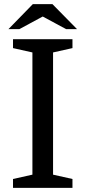

<svg xmlns="http://www.w3.org/2000/svg" viewBox="-20 -910 414 930"><path d="M353 -769 234 -890H139L21 -769H74L187 -830L300 -769ZM331 -677V-720H43V-677L137 -656V-64L43 -43V0H331V-43L237 -64V-656Z"/></svg>

Font: Domine
Style: Regular
Weight: 400
Designer: Pablo Impallari, Rodrigo Fuenzalida, Brenda Gallo
Foundry: Pablo Impallari, Rodrigo Fuenzalida, Brenda Gallo
Version: Version 2.000